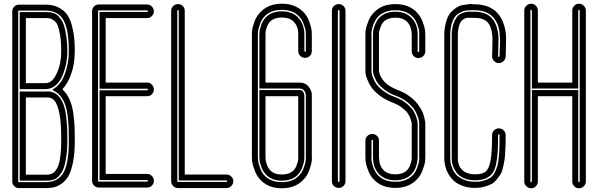

<svg xmlns="http://www.w3.org/2000/svg" viewBox="-20 -816 3218 1032"><path d="M225 195H82Q67 195 56.5 184.5Q46 174 46 159V-755Q46 -770 56.5 -780.5Q67 -791 82 -791H225Q265 -791 294.5 -776Q324 -761 340.5 -737.5Q357 -714 366.5 -678.5Q376 -643 379 -611.5Q382 -580 382 -540Q382 -505 376 -469.5Q370 -434 354 -397Q338 -360 315 -336Q315 -336 316 -335Q339 -314 354 -280.5Q369 -247 374.5 -203Q380 -159 381 -132.5Q382 -106 382 -66V-56Q382 8 372.5 55.5Q363 103 348.5 129Q334 155 312 170.5Q290 186 270 190.5Q250 195 225 195ZM82 -759Q78 -759 78 -755V159Q78 163 82 163H225Q292 163 321 112Q350 61 350 -56V-66Q350 -104 349 -128Q348 -152 343.5 -192.5Q339 -233 326.5 -263Q314 -293 294 -311Q289 -316 281 -321L261 -333L280 -347Q314 -373 332 -428Q350 -483 350 -540Q350 -657 321 -708Q292 -759 225 -759ZM225 155H86V-324H225Q263 -328 289 -305Q308 -288 319.5 -259Q331 -230 335.5 -190.5Q340 -151 341 -127Q342 -103 342 -66H325H342V-56Q342 -13 337 21.5Q332 56 325.5 78Q319 100 308 115.5Q297 131 288.5 138.5Q280 146 266 150Q252 154 244.5 154.5Q237 155 225 155ZM119 123H225Q235 123 240.5 122.5Q246 122 256 118.5Q266 115 272.5 108.5Q279 102 286.5 89Q294 76 298.5 57.5Q303 39 306 10Q309 -19 309 -56V-66Q310 -242 267 -281Q252 -294 229 -292Q227 -292 225 -292H119ZM225 -337H86V-751H225Q237 -751 244.5 -750.5Q252 -750 266 -746Q280 -742 288.5 -734.5Q297 -727 308 -711.5Q319 -696 325.5 -674Q332 -652 337 -617.5Q342 -583 342 -540Q342 -508 335.5 -474.5Q329 -441 315.5 -409Q302 -377 278.5 -357Q255 -337 225 -337ZM119 -369H225Q262 -369 286 -424Q309 -475 309 -540Q309 -591 303 -627Q297 -663 289.5 -680.5Q282 -698 268.5 -707Q255 -716 247 -717.5Q239 -719 225 -719H119Z M771 192H511Q496 192 485.5 181.5Q475 171 475 156V-756Q475 -771 485.5 -781.5Q496 -792 511 -792H771Q781 -792 789 -787Q797 -782 802 -773.5Q807 -765 807 -756Q807 -741 796.5 -730Q786 -719 771 -719H548V-372H771Q786 -372 796.5 -361Q807 -350 807 -335Q807 -320 796.5 -309.5Q786 -299 771 -299H548V119H771Q786 119 796.5 130Q807 141 807 156Q807 171 796.5 181.5Q786 192 771 192ZM511 -760Q507 -760 507 -756V156Q507 160 511 160H771Q775 160 775 156Q775 152 771 152H515V-331H771Q775 -331 775 -335Q775 -339 771 -339H515V-752H771Q775 -752 775 -756Q775 -760 771 -760Z M1197 195H937Q927 195 918.5 190Q910 185 905 176.5Q900 168 900 158V-758Q900 -773 911 -783.5Q922 -794 937 -794Q952 -794 962.5 -783.5Q973 -773 973 -758V122H1197Q1212 122 1223 132.5Q1234 143 1234 158Q1234 173 1223 184Q1212 195 1197 195ZM933 -758V158Q933 162 937 162H1197Q1201 162 1201 158Q1201 154 1197 154H941V-758Q941 -762 937 -762Q933 -762 933 -758Z M1495 196Q1423 196 1380 151Q1359 129 1347.5 96.5Q1336 64 1335 49.5Q1334 35 1334 26V-630Q1334 -638 1335 -652Q1336 -666 1347 -697.5Q1358 -729 1380 -751Q1423 -796 1495 -796Q1568 -796 1611 -751Q1632 -730 1643 -698Q1654 -666 1655 -652.5Q1656 -639 1656 -630V-542Q1656 -526 1645.5 -515.5Q1635 -505 1620 -505Q1605 -505 1594 -515.5Q1583 -526 1583 -542V-631Q1584 -674 1558 -700Q1537 -722 1495 -722Q1454 -722 1432 -700Q1421 -689 1414.5 -670.5Q1408 -652 1407.5 -643.5Q1407 -635 1407 -630V-372H1592Q1619 -372 1636 -353.5Q1653 -335 1656 -311Q1656 -308 1656 -306V29Q1657 37 1655.5 51Q1654 65 1643 97Q1632 129 1610 151Q1567 196 1495 196ZM1495 -763Q1436 -763 1403 -729Q1386 -711 1377 -685Q1368 -659 1367 -648Q1366 -637 1366 -630V27Q1366 34 1367 45.5Q1368 57 1377 84Q1386 111 1403 129Q1437 163 1495 163Q1553 163 1587 128Q1604 111 1613 85Q1622 59 1623 47Q1624 35 1624 29V-306Q1623 -314 1620 -321Q1617 -328 1609.5 -334Q1602 -340 1592 -340H1374V-630Q1374 -637 1375 -648Q1376 -659 1384.5 -683Q1393 -707 1409 -723Q1440 -755 1495 -755Q1550 -755 1581 -723Q1616 -687 1616 -631V-542Q1616 -538 1620 -538Q1624 -538 1624 -542V-630Q1624 -637 1623 -648Q1622 -659 1613 -685Q1604 -711 1587 -728Q1554 -763 1495 -763ZM1495 155Q1441 155 1410 123Q1394 107 1385 82Q1376 57 1375 45.5Q1374 34 1374 27V-332H1592Q1610 -332 1615 -308L1616 -304V29Q1616 32 1615 45Q1614 58 1605.5 82Q1597 106 1581 123Q1550 155 1495 155ZM1407 -299V27Q1407 32 1407.5 41Q1408 50 1414.5 69Q1421 88 1433 100Q1454 122 1495 122Q1536 122 1558 100Q1569 88 1575.5 69.5Q1582 51 1582.5 42.5Q1583 34 1583 30V-299Z M1764 158V-758Q1764 -773 1774.5 -783.5Q1785 -794 1800.5 -794Q1816 -794 1826.5 -783.5Q1837 -773 1837 -758V158Q1837 173 1826.5 183.5Q1816 194 1800.5 194Q1785 194 1774.5 183.5Q1764 173 1764 158ZM1796 -758V158Q1796 162 1800.5 162Q1805 162 1805 158V-758Q1805 -762 1800.5 -762Q1796 -762 1796 -758Z M2105 194Q2032 194 1989 149Q1969 128 1958 98Q1947 68 1945.5 54Q1944 40 1944 29V-60Q1944 -75 1955 -85.5Q1966 -96 1981 -96Q1996 -96 2006.5 -85.5Q2017 -75 2017 -60V31Q2018 74 2042 99Q2064 121 2105 121Q2146 121 2168 99Q2179 87 2185.5 68.5Q2192 50 2192.5 42Q2193 34 2193 29V-150Q2193 -154 2192 -159.5Q2191 -165 2185.5 -180Q2180 -195 2170.5 -208.5Q2161 -222 2140.5 -237.5Q2120 -253 2092 -264Q2051 -279 2021 -302.5Q1991 -326 1977 -346Q1963 -366 1954.5 -388.5Q1946 -411 1945 -420Q1944 -429 1944 -435V-628Q1944 -637 1945 -650.5Q1946 -664 1957.5 -696Q1969 -728 1990 -749Q2033 -794 2105 -794Q2178 -794 2221 -749Q2241 -728 2252 -698Q2263 -668 2264.5 -654Q2266 -640 2266 -629V-540Q2266 -525 2255 -514.5Q2244 -504 2229 -504Q2214 -504 2203.5 -514.5Q2193 -525 2193 -540V-631Q2192 -674 2168 -699Q2147 -721 2105 -721Q2064 -721 2042 -699Q2031 -687 2024.5 -668.5Q2018 -650 2017.5 -642Q2017 -634 2017 -629V-435Q2017 -433 2017.5 -430.5Q2018 -428 2020 -420.5Q2022 -413 2026 -405.5Q2030 -398 2037.5 -387.5Q2045 -377 2055 -368Q2065 -359 2081.5 -349.5Q2098 -340 2118 -332Q2148 -321 2172 -305Q2196 -289 2211 -273Q2226 -257 2237.5 -238.5Q2249 -220 2254 -206.5Q2259 -193 2262 -178.5Q2265 -164 2265.5 -158.5Q2266 -153 2266 -150V28Q2266 37 2265 50.5Q2264 64 2252.5 96Q2241 128 2220 149Q2177 194 2105 194ZM1977 -60V29Q1976 37 1977 48Q1978 59 1987 84.5Q1996 110 2013 127Q2046 161 2105 161Q2163 161 2197 127Q2214 109 2223 83.5Q2232 58 2233 46.5Q2234 35 2233 29V-150Q2233 -155 2232.5 -163Q2232 -171 2225 -191Q2218 -211 2206 -229Q2194 -247 2168 -268Q2142 -289 2106 -302Q2073 -314 2048.5 -332.5Q2024 -351 2012.5 -366.5Q2001 -382 1994 -399.5Q1987 -417 1986 -423.5Q1985 -430 1985 -435V-629Q1985 -636 1985.5 -646.5Q1986 -657 1995 -681Q2004 -705 2019 -721Q2050 -753 2105 -753Q2160 -753 2191 -721Q2225 -687 2225 -631V-540Q2225 -536 2229 -536Q2233 -536 2233 -540V-629Q2234 -637 2233 -648Q2232 -659 2223 -684.5Q2214 -710 2197 -727Q2164 -761 2105 -761Q2047 -761 2013 -727Q1996 -709 1987 -683.5Q1978 -658 1977 -646.5Q1976 -635 1977 -629V-435Q1977 -430 1977.5 -423Q1978 -416 1985 -397.5Q1992 -379 2004 -362.5Q2016 -346 2042 -326.5Q2068 -307 2104 -294Q2137 -282 2161.5 -262.5Q2186 -243 2198 -226Q2210 -209 2216.5 -189.5Q2223 -170 2224 -162.5Q2225 -155 2225 -150V29Q2225 31 2225 35.5Q2225 40 2223 51.5Q2221 63 2218 74Q2215 85 2208 98Q2201 111 2191 121Q2160 153 2105 153Q2050 153 2019 121Q1985 87 1985 31V29V-60Q1985 -64 1981 -64Q1977 -64 1977 -60Z M2533 194Q2500 194 2473 185Q2446 176 2429 163.5Q2412 151 2399.5 133.5Q2387 116 2381 101Q2375 86 2372 70.5Q2369 55 2368.5 49Q2368 43 2368 40V-635Q2368 -636 2368 -637Q2370 -675 2379.5 -704.5Q2389 -734 2403 -749.5Q2417 -765 2434.5 -776Q2452 -787 2468 -789Q2484 -791 2499 -793.5Q2514 -796 2523 -793Q2528 -793 2530 -793Q2609 -793 2653 -747Q2677 -721 2689 -682Q2701 -643 2700 -609Q2699 -575 2699 -542Q2698 -521 2698 -513.5Q2698 -506 2695 -499.5Q2692 -493 2687 -488Q2682 -483 2675.5 -480Q2669 -477 2661 -477Q2646 -477 2635.5 -488Q2625 -499 2625 -514Q2625 -523 2626 -546Q2626 -572 2627 -598.5Q2628 -625 2621.5 -653Q2615 -681 2600 -697Q2578 -720 2530 -720Q2527 -720 2520 -720Q2509 -720 2498.5 -720.5Q2488 -721 2478 -716.5Q2468 -712 2460.5 -703.5Q2453 -695 2447.5 -677.5Q2442 -660 2441 -634V40Q2441 44 2441.5 48.5Q2442 53 2444 61.5Q2446 70 2449.5 77.5Q2453 85 2460 93Q2467 101 2476.5 107Q2486 113 2500.5 117Q2515 121 2533 121Q2572 121 2590 106.5Q2608 92 2616.5 48Q2625 4 2625 -90Q2625 -105 2635.5 -115.5Q2646 -126 2661 -126Q2676 -126 2687 -115.5Q2698 -105 2698 -90Q2698 -59 2697.5 -43Q2697 -27 2695.5 1.5Q2694 30 2691.5 46Q2689 62 2683.5 85.5Q2678 109 2669.5 122Q2661 135 2648.5 150.5Q2636 166 2620 174Q2604 182 2582 188Q2560 194 2533 194ZM2507 -761Q2489 -761 2474 -757Q2459 -753 2441.5 -741.5Q2424 -730 2413 -703Q2402 -676 2400 -635V40Q2400 46 2401 55Q2402 64 2409.5 84.5Q2417 105 2430 120.5Q2443 136 2470 148.5Q2497 161 2533 161Q2560 161 2580 155Q2600 149 2614.5 140Q2629 131 2638.5 112.5Q2648 94 2653 76.5Q2658 59 2661 29.5Q2664 0 2664.5 -25Q2665 -50 2665 -90Q2665 -94 2661 -94Q2657 -94 2657 -90Q2657 -34 2655 1Q2653 36 2646 68Q2639 100 2625.5 117Q2612 134 2589.5 143.5Q2567 153 2533 153Q2499 153 2473 141.5Q2447 130 2434 112Q2421 94 2414.5 76Q2408 58 2408 40V-635Q2410 -670 2419.5 -694Q2429 -718 2440 -729.5Q2451 -741 2468.5 -747Q2486 -753 2496 -753Q2506 -753 2521 -753Q2528 -753 2530 -753Q2592 -753 2623 -719Q2642 -699 2651 -666Q2660 -633 2659.5 -603Q2659 -573 2658 -544Q2657 -523 2657 -514Q2657 -510 2661 -510Q2665 -510 2665 -514Q2665 -522 2666 -544Q2668 -572 2668 -589.5Q2668 -607 2665.5 -635.5Q2663 -664 2654 -686Q2645 -708 2629 -725Q2595 -761 2530 -761Q2528 -761 2522 -761Q2513 -761 2507 -761Z M3056 159V-299H2871V159Q2871 174 2860.5 185Q2850 196 2835 196Q2820 196 2809 185Q2798 174 2798 159V-759Q2798 -774 2809 -785Q2820 -796 2835 -796Q2850 -796 2860.5 -785Q2871 -774 2871 -759V-372H3056V-759Q3056 -774 3066.5 -785Q3077 -796 3092 -796Q3107 -796 3118 -785Q3129 -774 3129 -759V159Q3129 174 3118 185Q3107 196 3092 196Q3077 196 3066.5 185Q3056 174 3056 159ZM2839 -332H3088V159Q3088 163 3092 163Q3096 163 3096 159V-759Q3096 -763 3092 -763Q3088 -763 3088 -759V-340H2839V-759Q2839 -763 2835 -763Q2831 -763 2831 -759V159Q2831 163 2835 163Q2839 163 2839 159Z"/></svg>

Font: Soda Fountain
Style: Inline
Weight: 400
Version: Version 1.0